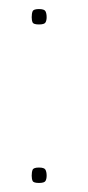

<svg xmlns="http://www.w3.org/2000/svg" viewBox="-20 -411 194 424"><path d="M66 -357Q54 -357 52 -361.5Q50 -366 50 -373Q50 -381 52 -386Q54 -391 66 -391Q78 -391 80.5 -386Q83 -381 83 -373Q83 -366 80.5 -361.5Q78 -357 66 -357ZM66 -7Q54 -7 52 -11.5Q50 -16 50 -23Q50 -31 52 -36Q54 -41 66 -41Q78 -41 80.5 -36Q83 -31 83 -23Q83 -16 80.5 -11.5Q78 -7 66 -7Z"/></svg>

Font: Smooch Sans Thin
Style: Regular
Weight: 100
Designer: Robert E. Leuschke
Foundry: Robert E. Leuschke
Version: Version 1.010